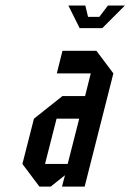

<svg xmlns="http://www.w3.org/2000/svg" viewBox="-20 -687 480 707"><path d="M145.8 -83.3H229.2L271.7 -250H188.3ZM125 0 62.5 -83.3 105 -250 210 -333.3H293.3L314.2 -416.7H189.2L210 -500H335L397.5 -416.7L291.7 0H208.3L219.2 -41.7L166.7 0ZM273.3 -583.3 231.7 -666.7H294.2L304.2 -625H345.8L377.5 -666.7H440L356.7 -583.3Z"/></svg>

Font: Yulong
Style: Italic
Weight: 400
Italic angle: -14.25°
Designer: GGBotNet
Foundry: f0n7.com
Version: 1.00